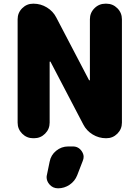

<svg xmlns="http://www.w3.org/2000/svg" viewBox="-20 -775 757 1048"><path d="M377.9 24.4Q408.2 24.4 425.8 49.8Q436.5 65.4 436.5 81.1Q436.5 91.8 431.6 103.5L401.4 181.6Q388.7 213.9 359.9 233.4Q331.1 252.9 296.9 252.9Q267.6 252.9 249 230.5Q234.4 212.9 234.4 192.4Q234.4 185.5 236.3 178.7L251 107.4Q257.8 71.3 286.6 47.9Q315.4 24.4 352.5 24.4ZM161.1 -20.5Q126 -20.5 101.1 -45.4Q76.2 -70.3 76.2 -105.5V-669.9Q76.2 -705.1 101.1 -730Q126 -754.9 161.1 -754.9H163.1Q202.1 -754.9 235.8 -734.4Q269.5 -713.9 287.1 -679.7L465.8 -337.9Q466.8 -335.9 468.8 -336.4Q470.7 -336.9 470.7 -338.9V-669.9Q470.7 -705.1 495.6 -730Q520.5 -754.9 555.7 -754.9H560.5Q595.7 -754.9 620.6 -730Q645.5 -705.1 645.5 -669.9V-105.5Q645.5 -70.3 620.6 -45.4Q595.7 -20.5 560.5 -20.5H558.6Q519.5 -20.5 485.8 -41Q452.1 -61.5 434.6 -95.7L255.9 -437.5Q254.9 -439.5 252.9 -439Q251 -438.5 251 -436.5V-105.5Q251 -70.3 226.1 -45.4Q201.2 -20.5 166 -20.5Z"/></svg>

Font: Gen Jyuu GothicX Heavy
Style: Bold
Weight: 900
Designer: [Source Han Sans]
Ryoko NISHIZUKA  (kana & ideographs); Paul D. Hunt (Latin, Greek & Cyrillic); Wenlong ZHANG  (bopomofo
Version: Version 1.002.20150607